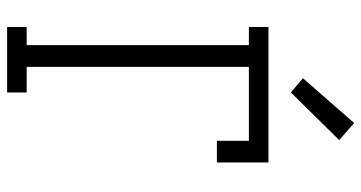

<svg xmlns="http://www.w3.org/2000/svg" viewBox="-258 -758 1016 540"><g transform="rotate(90 250.0 -488.0)"><path d="M56 0V-55H107V-680H56V-735H437V-590H376V-680H168V-55H240V0ZM240 -798 200 -832 326 -976 374 -934Z"/></g></svg>

Font: Iosevka Slab Light
Style: Regular
Weight: 300
Monospace: yes
Designer: Belleve Invis
Foundry: Belleve Invis
Version: Version 11.1.0; ttfautohint (v1.8.3)